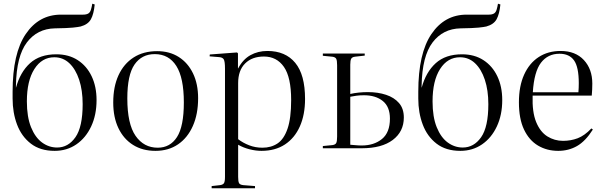

<svg xmlns="http://www.w3.org/2000/svg" viewBox="-20 -800 3256 1036"><path d="M275 14Q197 14 146.5 -25Q96 -64 72 -128Q48 -192 48 -268V-305Q48 -512 119 -616.5Q190 -721 309 -721Q342 -721 374 -721Q406 -721 428 -721Q447 -721 457 -727.5Q467 -734 471 -749Q475 -762 478 -780L491 -776Q486 -724 470.5 -696Q455 -668 415 -657Q402 -654 373 -651Q344 -648 276 -647Q181 -645 125 -571Q69 -497 66 -339V-326Q89 -411 142 -459Q195 -507 284 -507Q351 -507 399.5 -475.5Q448 -444 474.5 -388.5Q501 -333 501 -260Q501 -180 472 -118Q443 -56 392 -21Q341 14 275 14ZM288 -4Q348 -4 387 -59.5Q426 -115 426 -238Q426 -313 407 -370Q388 -427 354 -459Q320 -491 273 -491Q206 -491 165.5 -427.5Q125 -364 125 -253Q125 -169 147.5 -113.5Q170 -58 207 -31Q244 -4 288 -4Z M819 14Q749 14 698 -18Q647 -50 619 -108.5Q591 -167 591 -247Q591 -332 619.5 -394Q648 -456 701 -490Q754 -524 828 -524Q895 -524 944.5 -492.5Q994 -461 1021.5 -404Q1049 -347 1049 -270Q1049 -184 1020.5 -120Q992 -56 940.5 -21Q889 14 819 14ZM831 -3Q898 -3 935 -60.5Q972 -118 972 -247Q972 -380 931.5 -444Q891 -508 815 -508Q745 -508 706 -452Q667 -396 667 -269Q667 -131 711.5 -67Q756 -3 831 -3Z M1122 216V204L1167 199Q1182 197 1188 189Q1194 181 1194 154V-430Q1194 -468 1187.5 -479.5Q1181 -491 1160 -492L1111 -496L1112 -506L1259 -517L1264 -512V-431H1265Q1291 -480 1331.5 -502.5Q1372 -525 1423 -525Q1520 -525 1573 -461Q1626 -397 1626 -266Q1626 -181 1598 -118Q1570 -55 1517.5 -20.5Q1465 14 1391 14Q1360 14 1326.5 5.5Q1293 -3 1265 -19V154Q1265 178 1269.5 187.5Q1274 197 1293 199L1356 204V216ZM1396 -3Q1443 -3 1477.5 -26Q1512 -49 1531.5 -105.5Q1551 -162 1551 -260Q1551 -383 1512 -439Q1473 -495 1404 -495Q1340 -495 1302.5 -457.5Q1265 -420 1265 -352V-49Q1291 -29 1324.5 -16Q1358 -3 1396 -3Z M1722 0V-12L1773 -17Q1789 -19 1794 -28Q1799 -37 1799 -63V-448Q1799 -474 1794 -483Q1789 -492 1773 -494L1722 -499V-511H1948V-500L1895 -494Q1880 -492 1875 -483Q1870 -474 1870 -451V-293Q1891 -298 1916 -300.5Q1941 -303 1965 -303Q2019 -303 2063 -288.5Q2107 -274 2133 -244Q2159 -214 2159 -166Q2159 -90 2099.5 -45Q2040 0 1932 0ZM1932 -15Q1998 -15 2041 -50Q2084 -85 2084 -160Q2084 -224 2045.5 -255Q2007 -286 1944 -286Q1921 -286 1903 -283.5Q1885 -281 1870 -278V-19Q1885 -18 1899.5 -16.5Q1914 -15 1932 -15Z M2464 14Q2386 14 2335.5 -25Q2285 -64 2261 -128Q2237 -192 2237 -268V-305Q2237 -512 2308 -616.5Q2379 -721 2498 -721Q2531 -721 2563 -721Q2595 -721 2617 -721Q2636 -721 2646 -727.5Q2656 -734 2660 -749Q2664 -762 2667 -780L2680 -776Q2675 -724 2659.5 -696Q2644 -668 2604 -657Q2591 -654 2562 -651Q2533 -648 2465 -647Q2370 -645 2314 -571Q2258 -497 2255 -339V-326Q2278 -411 2331 -459Q2384 -507 2473 -507Q2540 -507 2588.5 -475.5Q2637 -444 2663.5 -388.5Q2690 -333 2690 -260Q2690 -180 2661 -118Q2632 -56 2581 -21Q2530 14 2464 14ZM2477 -4Q2537 -4 2576 -59.5Q2615 -115 2615 -238Q2615 -313 2596 -370Q2577 -427 2543 -459Q2509 -491 2462 -491Q2395 -491 2354.5 -427.5Q2314 -364 2314 -253Q2314 -169 2336.5 -113.5Q2359 -58 2396 -31Q2433 -4 2477 -4Z M2992 14Q2931 14 2883 -14.5Q2835 -43 2807.5 -101Q2780 -159 2780 -248Q2780 -335 2808 -397Q2836 -459 2886.5 -492Q2937 -525 3005 -525Q3085 -525 3130.5 -476Q3176 -427 3176 -349Q3176 -317 3173 -284H2854Q2851 -195 2873 -141.5Q2895 -88 2933.5 -64Q2972 -40 3018 -40Q3060 -40 3097 -54Q3134 -68 3171 -107L3179 -101Q3139 -38 3093.5 -12Q3048 14 2992 14ZM2855 -302H3101Q3102 -314 3102.5 -326Q3103 -338 3103 -351Q3103 -438 3077.5 -474Q3052 -510 2999 -510Q2936 -510 2899 -461.5Q2862 -413 2855 -302Z"/></svg>

Font: Literata 72pt Light
Style: Regular
Weight: 300
Designer: Latin by Veronika Burian and Jose Scaglione. Greek by Irene Vlachou. Cyrillic by Vera Evstafieva.
Foundry: TypeTogether
Version: Version 3.002